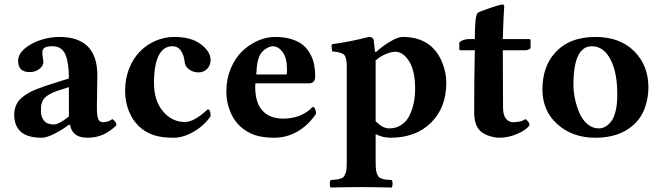

<svg xmlns="http://www.w3.org/2000/svg" viewBox="-20 -610 2975 864"><path d="M295.4 -48.3 289.1 -47.9Q261.7 -26.9 225.6 -8.5Q189.5 9.8 168.9 9.8Q104.5 9.8 74.2 -16.6Q43.9 -43 43.9 -95.2Q43.9 -111.8 48.6 -126.2Q53.2 -140.6 60.8 -151.9Q68.4 -163.1 81.5 -173.3Q94.7 -183.6 107.9 -191.4Q121.1 -199.2 141.6 -207.5Q162.1 -215.8 179.7 -221.7L223.1 -235.8L290 -256.8Q290 -293.9 285.9 -320.6Q281.7 -347.2 275.1 -362.8Q268.6 -378.4 258.1 -387.5Q247.6 -396.5 237.3 -399.2Q227.1 -401.9 212.9 -401.9Q173.8 -401.9 170.9 -379.4Q169.4 -369.6 172.4 -353Q175.3 -336.4 175.3 -332Q175.3 -313.5 157.2 -299.6Q139.2 -285.6 113.3 -285.6Q61.5 -285.6 61.5 -336.4Q61.5 -367.2 93 -392.8Q124.5 -418.5 166.5 -431.2Q208.5 -443.8 247.1 -443.8Q418 -443.8 418 -271L416 -127Q416 -89.4 421.9 -74.7Q427.7 -60.1 443.8 -60.1Q466.8 -60.1 485.8 -74.2Q495.6 -66.4 499.8 -60.5Q503.9 -54.7 503.9 -45.9Q474.6 -18.1 443.6 -4.2Q412.6 9.8 373 9.8Q305.2 9.8 295.4 -48.3ZM290 -217.8 237.8 -201.2Q217.3 -194.3 203.1 -186Q189 -177.7 181.4 -169.9Q173.8 -162.1 169.7 -151.1Q165.5 -140.1 164.8 -131.8Q164.1 -123.5 164.1 -109.9Q164.1 -84 178.2 -66.9Q192.4 -49.8 222.2 -49.8Q245.1 -49.8 290 -85.9Z M927.7 -86.9Q898.9 -44.9 852.1 -17.6Q805.2 9.8 760.7 9.8Q707 9.8 670.7 -2.2Q634.3 -14.2 605 -42Q575.7 -69.8 559.3 -111.6Q543 -153.3 543 -201.2Q543 -255.4 561 -301.3Q579.1 -347.2 609.6 -378.2Q640.1 -409.2 680.2 -426.5Q720.2 -443.8 764.6 -443.8Q840.3 -443.8 884 -410.9Q927.7 -377.9 927.7 -339.8Q927.7 -316.4 912.4 -300.3Q897 -284.2 873 -284.2Q848.6 -284.2 830.8 -297.6Q813 -311 811 -331.1Q808.6 -359.4 794.9 -380.6Q781.2 -401.9 755.9 -401.9Q715.3 -401.9 694.1 -360.1Q672.9 -318.4 672.9 -235.8Q672.9 -157.2 713.4 -109.1Q753.9 -61 812 -61Q853.5 -61 915 -118.2Q927.7 -118.2 927.7 -86.9Z M1133.3 -274.9H1269.5Q1271.5 -276.9 1271.5 -295.9Q1271.5 -350.1 1251.7 -376Q1231.9 -401.9 1207.5 -401.9Q1196.8 -401.9 1180.4 -393.1Q1164.1 -384.3 1153.3 -368.2Q1135.3 -340.8 1133.3 -274.9ZM1387.2 -128.9Q1394 -128.9 1398.2 -119.1Q1402.3 -109.4 1402.3 -98.1Q1365.7 -44.4 1317.1 -17.3Q1268.6 9.8 1215.3 9.8Q1162.6 9.8 1127 -2Q1091.3 -14.2 1062.5 -40Q1031.2 -67.9 1015.1 -110.4Q998.5 -152.3 998.5 -198.2Q998.5 -253.4 1018.1 -300.8Q1037.6 -348.1 1069.1 -378.7Q1100.6 -409.2 1139.6 -426.5Q1178.7 -443.8 1218.3 -443.8Q1260.7 -443.8 1293.2 -433.3Q1325.7 -422.9 1345.2 -406Q1364.7 -389.2 1377.2 -365.2Q1389.6 -341.3 1394 -317.4Q1398.4 -293.5 1398.4 -266.1Q1398.4 -234.9 1369.6 -234.9H1129.4Q1129.4 -232.4 1128.9 -227.5Q1128.4 -222.7 1128.4 -219.2Q1128.4 -147.5 1161.4 -111.8Q1194.3 -76.2 1254.4 -76.2Q1335.9 -76.2 1387.2 -128.9Z M1540.5 -309.1Q1540.5 -351.1 1528.8 -363Q1517.1 -375 1475.1 -378.9Q1473.6 -383.8 1472.7 -395Q1471.7 -406.2 1473.1 -411.1Q1554.2 -421.4 1639.2 -443.8Q1660.6 -443.8 1662.1 -426.8Q1665 -405.3 1667.5 -377H1673.3Q1701.7 -402.8 1736.3 -423.3Q1771 -443.8 1791.5 -443.8Q1878.4 -443.8 1928.2 -394Q1956.5 -365.7 1972.4 -322.8Q1988.3 -279.8 1988.3 -236.8Q1988.3 -126 1919.7 -58.1Q1851.1 9.8 1737.3 9.8Q1702.1 9.8 1670.4 -6.8V109.9Q1670.4 131.3 1671.1 145Q1671.9 158.7 1675.5 169.2Q1679.2 179.7 1683.1 184.8Q1687 189.9 1696.8 193.4Q1706.5 196.8 1715.3 198Q1724.1 199.2 1742.2 200.2Q1746.6 204.6 1746.6 217Q1746.6 229.5 1742.2 233.9Q1656.2 231.9 1605.5 231.9Q1552.2 231.9 1468.3 233.9Q1463.9 229.5 1463.9 217Q1463.9 204.6 1468.3 200.2Q1486.3 198.7 1495.1 197.8Q1503.9 196.8 1513.9 193.1Q1523.9 189.5 1527.6 184.3Q1531.2 179.2 1535.2 168.9Q1539.1 158.7 1539.8 145Q1540.5 131.3 1540.5 109.9ZM1670.4 -64.9Q1700.7 -32.2 1731.4 -32.2Q1762.7 -32.2 1786.1 -47.9Q1809.6 -63.5 1822.5 -89.8Q1835.4 -116.2 1841.8 -146.5Q1848.1 -176.8 1848.1 -210Q1848.1 -291.5 1821 -334.2Q1793.9 -377 1759.3 -377Q1740.7 -377 1715.6 -366.5Q1690.4 -356 1669.9 -337.4Q1669.9 -335 1670.2 -329.6Q1670.4 -324.2 1670.4 -321.3Z M2088.9 -434.1H2116.7Q2116.7 -534.7 2127.9 -549.8Q2130.9 -553.7 2139.9 -557.6Q2148.9 -561.5 2161.9 -565.7Q2174.8 -569.8 2180.7 -572.3Q2192.9 -577.1 2214.4 -583.5Q2235.8 -589.8 2241.2 -589.8Q2249 -589.8 2249 -581.1Q2245.6 -534.2 2243.7 -467.8L2242.7 -434.1H2359.9Q2367.7 -434.1 2367.7 -428.2V-397Q2367.7 -391.1 2359.9 -387.5Q2352.1 -383.8 2343.8 -383.8H2242.7Q2242.7 -327.6 2243.2 -236.6Q2243.7 -145.5 2243.7 -127Q2243.7 -92.3 2256.6 -76.2Q2269.5 -60.1 2288.1 -60.1Q2325.7 -60.1 2344.7 -74.2Q2354.5 -66.4 2358.6 -60.5Q2362.8 -54.7 2362.8 -45.9Q2347.2 -24.4 2307.1 -7.3Q2267.1 9.8 2227.1 9.8Q2207.5 9.8 2183.6 2.4Q2159.7 -4.9 2144 -18.1Q2113.8 -44.4 2113.8 -105Q2113.8 -263.2 2116.7 -383.8H2051.8Q2046.9 -383.8 2046.9 -390.1V-418.9Q2064 -434.1 2088.9 -434.1Z M2643.6 -401.9Q2560.5 -401.9 2560.5 -229Q2560.5 -199.2 2567.1 -166.7Q2573.7 -134.3 2586.7 -103.3Q2599.6 -72.3 2622.6 -52.2Q2645.5 -32.2 2674.8 -32.2Q2689.5 -32.2 2703.1 -39.6Q2716.8 -46.9 2729.7 -62.7Q2742.7 -78.6 2750.2 -109.9Q2757.8 -141.1 2757.8 -184.1Q2757.8 -285.6 2726.6 -343.8Q2695.3 -401.9 2643.6 -401.9ZM2420.9 -207Q2420.9 -307.6 2475.6 -370.1Q2540 -443.8 2659.7 -443.8Q2769 -443.8 2833.5 -379.9Q2897.9 -315.9 2897.9 -215.8Q2897.9 -169.4 2881.6 -124Q2865.2 -78.6 2829.6 -46.9Q2766.1 9.8 2658.7 9.8Q2556.6 9.8 2488.8 -50.5Q2420.9 -110.8 2420.9 -207Z"/></svg>

Font: Linux Libertine G
Style: Bold
Weight: 700
Designer: Philipp H. Poll
Foundry: Philipp H. Poll
Version: Version 5.0.3